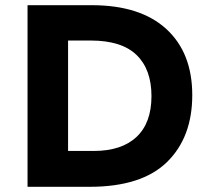

<svg xmlns="http://www.w3.org/2000/svg" viewBox="-20 -719 809 739"><path d="M325 0H86V-699H333Q520 -699 620 -607.5Q720 -516 720 -353Q720 -190 622.5 -95Q525 0 325 0ZM329 -563H242V-138H341Q448 -138 505.5 -192Q563 -246 563 -349Q563 -452 505.5 -507.5Q448 -563 329 -563Z"/></svg>

Font: Montserrat Alternates
Style: Bold
Weight: 700
Version: Version 2.001